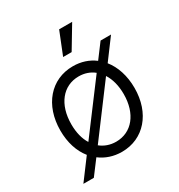

<svg xmlns="http://www.w3.org/2000/svg" viewBox="-184 -849 965 1034"><g transform="rotate(-30 298.5 -332.0)"><path d="M33 61H98L165 -28C202 0 248 16 300 16C436 16 530 -92 530 -249C530 -325 508 -390 471 -436L564 -561H499L433 -473C396 -501 351 -516 300 -516C163 -516 69 -407 69 -249C69 -174 90 -111 127 -65ZM300 -47C263 -47 230 -59 204 -80L429 -381C451 -347 463 -302 463 -249C463 -128 398 -47 300 -47ZM280 -585H333L417 -725H336ZM137 -249C137 -372 202 -453 300 -453C336 -453 368 -442 394 -421L169 -121C148 -154 137 -198 137 -249Z"/></g></svg>

Font: Uncut Sans Book
Style: Regular
Weight: 350
Designer: Kasper Nordkvist
Foundry: UNCUT.wtf
Version: Version 1.304;Glyphs 3.2 (3246)